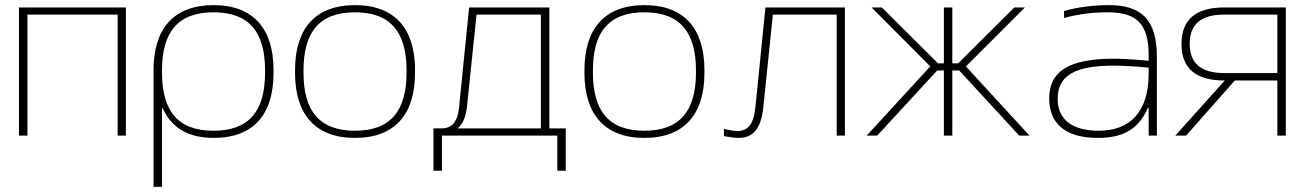

<svg xmlns="http://www.w3.org/2000/svg" viewBox="-20 -529 5071 749"><path d="M54 0H87V-472H439V0H471V-500H54Z M1047 -244V-256C1047 -416 969 -509 813 -509C656 -509 579 -415 579 -256V200H612V-106H615C650 -29 716 9 814 9C970 9 1047 -84 1047 -244ZM612 -246V-254C612 -403 673 -481 813 -481C953 -481 1014 -403 1014 -254V-246C1014 -97 953 -19 813 -19C673 -19 612 -97 612 -246Z M1131 -256V-244C1131 -84 1209 9 1365 9C1521 9 1599 -84 1599 -244V-256C1599 -416 1521 -509 1365 -509C1209 -509 1131 -416 1131 -256ZM1164 -246V-254C1164 -403 1225 -481 1365 -481C1504 -481 1566 -403 1566 -254V-246C1566 -97 1504 -19 1365 -19C1225 -19 1164 -97 1164 -246Z M1701 -28H1671V137H1704V0H2154V137H2187V-28H2123V-500H1810L1771 -112C1765 -48 1739 -28 1701 -28ZM1765 -28C1786 -45 1798 -75 1802 -116L1839 -472H2090V-28Z M2260 -256V-244C2260 -84 2338 9 2494 9C2650 9 2728 -84 2728 -244V-256C2728 -416 2650 -509 2494 -509C2338 -509 2260 -416 2260 -256ZM2293 -246V-254C2293 -403 2354 -481 2494 -481C2633 -481 2695 -403 2695 -254V-246C2695 -97 2633 -19 2494 -19C2354 -19 2293 -97 2293 -246Z M2958 -113 2995 -472H3244V0H3276V-500H2966L2927 -112C2920 -41 2896 -18 2857 -18C2842 -18 2822 -22 2804 -26V2C2821 5 2845 9 2862 9C2922 9 2950 -33 2958 -113Z M3662 -500V-282H3639L3420 -500H3380L3609 -270L3361 0H3402L3636 -254H3662V0H3695V-254H3722L3956 0H3996L3748 -270L3978 -500H3937L3718 -282H3695V-500Z M4306 -509C4246 -509 4182 -501 4131 -486V-459C4186 -474 4245 -481 4299 -481C4408 -481 4461 -443 4461 -313V-292C4396 -298 4348 -300 4325 -300C4145 -300 4073 -248 4073 -145C4073 -48 4135 9 4263 9C4362 9 4421 -25 4458 -108H4461V0H4493V-308C4493 -453 4432 -509 4306 -509ZM4106 -143C4106 -235 4174 -273 4325 -273C4361 -273 4411 -270 4461 -265V-241C4461 -93 4388 -19 4267 -19C4152 -19 4106 -71 4106 -143Z M4996 -500H4756C4644 -500 4589 -452 4589 -357C4589 -263 4644 -215 4756 -215H4758L4565 0H4607L4797 -215H4963V0H4996ZM4621 -358C4621 -435 4666 -472 4755 -472H4963V-244H4755C4666 -244 4621 -282 4621 -358Z"/></svg>

Font: LT Wave Text Thin
Style: Regular
Weight: 100
Designer: Daniel Lyons
Version: Version 2.5 (Glyphs App)